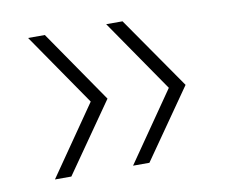

<svg xmlns="http://www.w3.org/2000/svg" viewBox="-52 -493 594 504"><g transform="rotate(-10 244.5 -241.0)"><path d="M264.7 -51.7 392.7 -236.7 259.7 -429.7H303.3L437.3 -236.7L308.3 -51.7ZM56.5 -51.7 184.5 -236.7 51.5 -429.7H96.2L229.2 -236.7L100.2 -51.7Z"/></g></svg>

Font: Smooch Sans Thin
Style: Regular
Weight: 100
Designer: Robert E. Leuschke
Foundry: Robert E. Leuschke
Version: Version 1.010